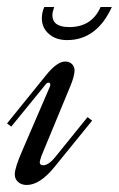

<svg xmlns="http://www.w3.org/2000/svg" viewBox="-77 -526 338 546"><path d="M65 -280Q66 -282 66 -285Q66 -291 61 -291Q56 -291 52 -285L-45 -166L-57 -175L53 -311Q85 -351 108 -351Q121 -351 128 -343.5Q135 -336 135 -326Q135 -310 123 -281L41 -83Q36 -68 36 -65Q36 -56 46 -56Q62 -56 83 -83L172 -193L185 -183L77 -50Q36 0 -1 0Q-16 0 -25.5 -8.5Q-35 -17 -35 -30Q-35 -49 -13 -99ZM241 -506Q198 -412 114 -412Q82 -412 62 -429.5Q42 -447 42 -474Q42 -491 49 -506H77Q72 -491 72 -483Q72 -449 120 -449Q184 -449 209 -506Z"/></svg>

Font: Dynalight
Style: Regular
Weight: 400
Designer: Astigmatic (AOETI)
Foundry: Astigmatic (AOETI)
Version: Version 1.000